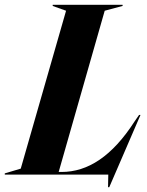

<svg xmlns="http://www.w3.org/2000/svg" viewBox="-75 -732 616 805"><path d="M-55 0H379L378 53H383L514 -250H508L490 -224C395 -76 293 -11 183 -11H171L364 -687L439 -707V-712H146V-707L202 -687L12 -25L-55 -5Z"/></svg>

Font: Nyght Serif Bold Italic
Style: Regular
Weight: 700
Italic angle: -16°
Designer: Maksym Kobuzan
Version: Version 0.410;Glyphs 3.1.2 (3151)